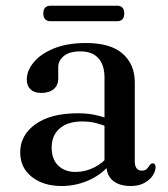

<svg xmlns="http://www.w3.org/2000/svg" viewBox="-20 -624 574 656"><path d="M343.5 -60.5V-69.5L337 -72V-359Q337 -402.5 315.8 -425.5Q294.5 -448.5 255 -448.5Q217 -448.5 198 -432.5Q179 -416.5 179 -395V-356Q179 -332.5 163.5 -319.5Q148 -306.5 120.5 -306.5Q97 -306.5 84.2 -318.8Q71.5 -331 71.5 -352.5Q71.5 -382.5 95.2 -411.2Q119 -440 164.2 -458.5Q209.5 -477 274 -477Q358 -477 399.2 -440.5Q440.5 -404 440.5 -343V-73Q440.5 -56.5 446.8 -48.8Q453 -41 464 -41Q476 -41 481.5 -46.8Q487 -52.5 490.5 -58.5Q493 -61.5 495.5 -63.8Q498 -66 502 -66Q506.5 -66 509 -62.5Q511.5 -59 511.5 -53Q511.5 -39 501.8 -24.2Q492 -9.5 473.2 1Q454.5 11.5 426.5 11.5Q387.5 11.5 365.5 -7Q343.5 -25.5 343.5 -60.5ZM49 -103.5Q49 -162 101 -199.5Q153 -237 246.5 -237Q281 -237 308.8 -230.5Q336.5 -224 358 -214.5L350.5 -189Q330 -198 308.2 -203.5Q286.5 -209 261 -209Q211.5 -209 184 -185.2Q156.5 -161.5 156.5 -120Q156.5 -79.5 179.2 -58Q202 -36.5 237.5 -36.5Q270 -36.5 300.5 -51.2Q331 -66 353 -93.5L363 -72Q334 -32 288 -10.2Q242 11.5 190.5 11.5Q128 11.5 88.5 -19.8Q49 -51 49 -103.5ZM128 -578Q128 -591.5 134.5 -598Q141 -604.5 152.5 -604.5H380Q392 -604.5 398.2 -598Q404.5 -591.5 404.5 -578Q404.5 -564.5 398.2 -558Q392 -551.5 380 -551.5H152.5Q141 -551.5 134.5 -558Q128 -564.5 128 -578Z"/></svg>

Font: Fraunces 28pt
Style: Regular
Weight: 400
Version: Version 1.000;[b76b70a41]